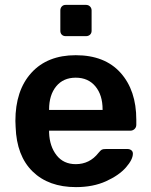

<svg xmlns="http://www.w3.org/2000/svg" viewBox="-20 -756 618 786"><path d="M291 10Q179 10 113.5 -54Q48 -118 44 -236L43 -261Q43 -386 108.5 -458Q174 -530 290 -530Q409 -530 473.5 -458Q538 -386 538 -266V-245Q538 -235 531 -228Q524 -221 513 -221H181V-213Q183 -157 211.5 -120.5Q240 -84 290 -84Q347 -84 383 -130Q392 -141 397 -143.5Q402 -146 414 -146H502Q511 -146 517.5 -141Q524 -136 524 -127Q524 -103 495.5 -70.5Q467 -38 414 -14Q361 10 291 10ZM400 -306V-308Q400 -367 370.5 -402.5Q341 -438 290 -438Q239 -438 210 -402.5Q181 -367 181 -308V-306ZM249 -608Q239 -608 233 -614Q227 -620 227 -630V-713Q227 -723 233 -729.5Q239 -736 249 -736H332Q342 -736 348.5 -729.5Q355 -723 355 -713V-630Q355 -620 348.5 -614Q342 -608 332 -608Z"/></svg>

Font: Rubik AZ
Style: Regular
Weight: 500
Designer: Hubert and Fischer
Foundry: Hubert & Fischer
Version: Version 2.000